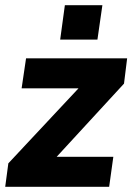

<svg xmlns="http://www.w3.org/2000/svg" viewBox="-21 -717 511 737"><path d="M-1 0 11 -90 315 -415 324 -378H62L79 -493H467L455 -396L155 -70L146 -115H414L398 0ZM210 -565 228 -697H372L353 -565Z"/></svg>

Font: Hanken Grotesk ExtraBold
Style: Italic
Weight: 800
Italic angle: -8°
Designer: Alfredo Marco Pradil
Foundry: Hanken Design Co.
Version: Version 3.013